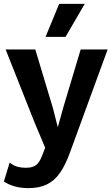

<svg xmlns="http://www.w3.org/2000/svg" viewBox="-22 -755 579 990"><path d="M533 -500 340 28Q316 95 287.5 136Q259 177 219.5 196Q180 215 125 215Q86 215 54 206Q22 197 -2 181L28 83Q45 98 65.5 104Q86 110 113 110Q146 110 164 96Q182 82 194 50L211 7L156 -124L7 -500H160L251 -197L276 -99L305 -203L394 -500ZM283 -735H415L316 -565H213Z"/></svg>

Font: Kantumruy Pro SemiBold
Style: Regular
Weight: 600
Version: Version 1.002